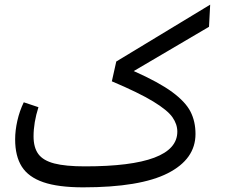

<svg xmlns="http://www.w3.org/2000/svg" viewBox="-20 -790 967 824"><path d="M877 -675 554 -485Q662 -437 719 -395Q776 -353 797.5 -311Q819 -269 819 -215Q819 -107 700 -46.5Q581 14 337 14Q230 14 166 -8Q102 -30 73.5 -75Q45 -120 45 -192Q45 -230 54.5 -272Q64 -314 82 -351L145 -330Q124 -264 124 -205Q124 -157 144.5 -129Q165 -101 213 -88.5Q261 -76 345 -76Q741 -76 741 -225Q741 -257 720 -287Q699 -317 637.5 -354.5Q576 -392 460 -441L479 -526L882 -770Z"/></svg>

Font: Fira GO
Style: Regular
Weight: 400
Designer: Carrois Corporate
Foundry: Carrois Corporate GbR
Version: Version 0.300